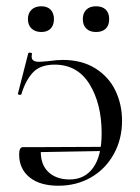

<svg xmlns="http://www.w3.org/2000/svg" viewBox="-20 -580 445 612"><path d="M325 -99 99 -95V-111L324 -112ZM369 -195Q369 -136 342.5 -88.5Q316 -41 270 -14.5Q224 12 166 12Q107 12 74 -15Q41 -42 41 -88Q41 -111 53 -111H111Q110 -106 110 -96Q110 -54 135 -31Q160 -8 202 -8Q250 -8 277 -45.5Q304 -83 304 -155Q304 -249 265.5 -311.5Q227 -374 154 -374Q108 -374 84.5 -348.5Q61 -323 48 -279Q47 -277 41.5 -278Q36 -279 37 -281L70 -410Q71 -413 77 -412Q83 -411 82 -409Q81 -405 81 -399Q81 -383 104 -383Q111 -383 133 -385Q161 -389 180 -389Q241 -389 284 -362Q327 -335 348 -291Q369 -247 369 -195ZM69 -519Q69 -538 80.5 -549Q92 -560 112 -560Q131 -560 141.5 -549Q152 -538 152 -519Q152 -500 141.5 -489Q131 -478 112 -478Q92 -478 80.5 -489Q69 -500 69 -519ZM244 -519Q244 -538 255 -549Q266 -560 286 -560Q306 -560 317 -549.5Q328 -539 328 -519Q328 -499 317 -488.5Q306 -478 286 -478Q266 -478 255 -489Q244 -500 244 -519Z"/></svg>

Font: Cormorant Infant
Style: Regular
Weight: 400
Designer: Christian Thalmann (Catharsis Fonts)
Foundry: Catharsis Fonts
Version: Version 4.000